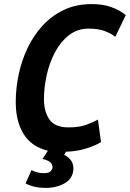

<svg xmlns="http://www.w3.org/2000/svg" viewBox="-20 -729 635 939"><path d="M201 190Q174 190 150 184.5Q126 179 105 168L134 103Q147 110 163 114Q179 118 194 118Q220 118 228.5 107.5Q237 97 237 90Q237 78 229 67.5Q221 57 188 48Q195 38 201.5 28Q208 18 214 8Q134 -11 95.5 -73.5Q57 -136 57 -230Q57 -297 71.5 -365.5Q86 -434 115.5 -495.5Q145 -557 189.5 -605Q234 -653 293.5 -681Q353 -709 428 -709Q476 -709 510.5 -698.5Q545 -688 566.5 -675Q588 -662 595 -655L544 -549Q522 -566 491 -577.5Q460 -589 414 -589Q359 -589 318 -557.5Q277 -526 249.5 -474.5Q222 -423 208.5 -362Q195 -301 195 -243Q195 -184 221.5 -145Q248 -106 315 -106Q367 -106 401.5 -118.5Q436 -131 459 -144L474 -34Q449 -18 404 -3.5Q359 11 303 13Q301 17 298.5 20Q296 23 294 28Q318 41 328.5 57.5Q339 74 339 94Q339 140 300 165Q261 190 201 190Z"/></svg>

Font: Ubuntu Sans Mono
Style: Bold Italic
Weight: 700
Italic angle: -13.5°
Monospace: yes
Designer: Dalton Maag Ltd
Foundry: Dalton Maag Ltd
Version: Version 1.006